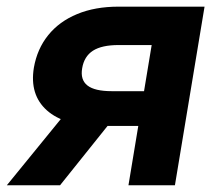

<svg xmlns="http://www.w3.org/2000/svg" viewBox="-54 -549 638 569"><path d="M464.4 0H326.7L395.5 -415.5H297.4Q247.6 -415.5 221.4 -398.7Q195.3 -381.8 189.5 -346.7Q183.6 -312.5 205.1 -295.7Q226.6 -278.8 277.3 -278.8H430.7L413.6 -175.8H243.7Q136.7 -175.8 85 -221.9Q33.2 -268.1 46.4 -348.6Q56.2 -404.3 88.9 -444.8Q121.6 -485.4 174.6 -507.3Q227.5 -529.3 297.4 -529.3H552.2ZM124 0H-33.7L159.7 -237.3H314Z"/></svg>

Font: Inter 24pt
Style: Bold Italic
Weight: 700
Italic angle: -9.3988°
Version: Version 4.001;git-66647c0bb